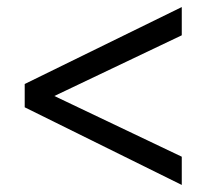

<svg xmlns="http://www.w3.org/2000/svg" viewBox="-20 -596 610 544"><path d="M495 -72V-152L134 -324L495 -496V-576L50 -358V-292Z"/></svg>

Font: Fixel Text Regular
Style: Regular
Weight: 400
Width: 4
Designer: AlfaBravo + MacPaw
Foundry: Kyrylo Tkachov, Marchela Mozhyna, Serhii Makarenko, Maria Weinstein, Zakhar Kryvoshyya
Version: Version 1.211